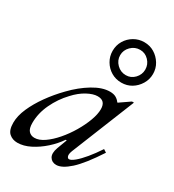

<svg xmlns="http://www.w3.org/2000/svg" viewBox="-183 -837 857 947"><g transform="rotate(30 246.0 -363.5)"><path d="M63 8Q35 8 16 -9Q-3 -26 -3 -68Q-3 -107 16.5 -151.5Q36 -196 68.5 -241.5Q101 -287 141 -328Q188 -377 239.5 -408Q291 -439 334 -439Q356 -439 369.5 -431Q383 -423 391 -411H394L452 -451H463L318 -91Q310 -70 313.5 -59.5Q317 -49 325 -49Q336 -49 356 -65.5Q376 -82 400.5 -111.5Q425 -141 450 -179L467 -168Q405 -73 360.5 -33Q316 7 284 7Q259 7 247 -12.5Q235 -32 248 -68L269 -124H263Q240 -90 206.5 -60Q173 -30 135.5 -11Q98 8 63 8ZM124 -55Q150 -55 179 -75Q208 -95 236.5 -128Q265 -161 288 -200Q311 -239 324.5 -276Q338 -313 338 -341Q338 -365 327 -377Q316 -389 293 -389Q268 -389 234.5 -371Q201 -353 170 -319Q130 -277 104.5 -223Q79 -169 79 -114Q79 -82 91.5 -68.5Q104 -55 124 -55ZM474 -620Q474 -589 458 -562.5Q442 -536 416.5 -520.5Q391 -505 359 -505Q327 -505 301 -520.5Q275 -536 259.5 -562.5Q244 -589 244 -620Q244 -652 259.5 -678Q275 -704 301.5 -719.5Q328 -735 359 -735Q391 -735 416.5 -719.5Q442 -704 458 -678Q474 -652 474 -620ZM430 -620Q430 -649 409.5 -670.5Q389 -692 360 -692Q330 -692 308.5 -670.5Q287 -649 287 -620Q287 -591 308.5 -569.5Q330 -548 360 -548Q389 -548 409.5 -569.5Q430 -591 430 -620Z"/></g></svg>

Font: Ibarra Real Nova Medium
Style: Italic
Weight: 500
Italic angle: -22°
Designer: Jose Maria Ribagorda & Octavio Pardo
Foundry: Octavio Pardo
Version: Version 2.000